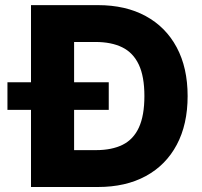

<svg xmlns="http://www.w3.org/2000/svg" viewBox="-20 -748 809 768"><path d="M371.6 0H178.2V-147.5H364.3Q427.2 -147.5 470.5 -168.9Q513.7 -190.4 535.6 -238Q557.6 -285.6 557.6 -363.8Q557.6 -441.9 535.2 -489.5Q512.7 -537.1 469.2 -558.6Q425.8 -580.1 361.8 -580.1H174.8V-727.5H371.6Q482.4 -727.5 562.7 -683.8Q643.1 -640.1 686.8 -558.6Q730.5 -477.1 730.5 -363.8Q730.5 -250.5 687 -168.9Q643.6 -87.4 563.2 -43.7Q482.9 0 371.6 0ZM276.4 -727.5V0H104V-727.5ZM9.8 -308.6V-418.9H415V-308.6Z"/></svg>

Font: Inter 16pt ExtraBold
Style: Regular
Weight: 800
Version: Version 4.001;git-66647c0bb